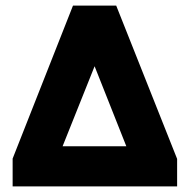

<svg xmlns="http://www.w3.org/2000/svg" viewBox="-20 -664 676 684"><path d="M25 -99 240 -644H394L611 -98V0H25ZM430 -143 317 -428 203 -143Z"/></svg>

Font: Kanit Bold
Style: Regular
Weight: 700
Designer: Katatrad Team
Foundry: CadsonDemak
Version: Version 1.000